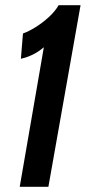

<svg xmlns="http://www.w3.org/2000/svg" viewBox="-20 -720 360 740"><path d="M56 0 149 -538Q128 -520 106.2 -509.5Q84.5 -499 60.5 -493.5L68.5 -591Q90 -598.5 117 -615.2Q144 -632 168.2 -654.2Q192.5 -676.5 206 -700H290.5L166.5 0Z"/></svg>

Font: Cabin Condensed SemiBold
Style: Italic
Weight: 600
Width: 3
Italic angle: -10°
Designer: Pablo Impallari
Foundry: Pablo Impallari. http://www.impallari.com Igino Marini. http://www.ikern.com
Version: Version 3.001; ttfautohint (v1.8.3)